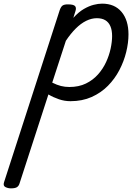

<svg xmlns="http://www.w3.org/2000/svg" viewBox="-152 -539 767 1055"><path d="M-92 496Q-108 496 -122 489Q-136 482 -130 463L176 -483Q183 -503 192.5 -509Q202 -515 221 -515Q252 -515 260.5 -505.5Q269 -496 262 -476L251 -441Q280 -473 308.5 -489.5Q337 -506 362.5 -512.5Q388 -519 409 -519Q478 -519 516 -473.5Q554 -428 554 -350Q554 -304 541.5 -253Q529 -202 504 -154Q479 -106 441 -67.5Q403 -29 351.5 -6Q300 17 235 17Q203 17 172 6.5Q141 -4 114 -20L-45 470Q-49 483 -59 489.5Q-69 496 -92 496ZM135 -85Q161 -72 183 -66.5Q205 -61 229 -61Q281 -61 320 -80Q359 -99 386.5 -130Q414 -161 431 -198Q448 -235 456 -272.5Q464 -310 464 -341Q464 -373 454.5 -395Q445 -417 426.5 -428Q408 -439 380 -439Q351 -439 321.5 -424.5Q292 -410 264 -382Q236 -354 210 -315Z"/></svg>

Font: Playwrite IE
Style: Regular
Weight: 400
Designer: Veronika Burian, José Scaglione
Foundry: TypeTogether
Version: Version 1.002